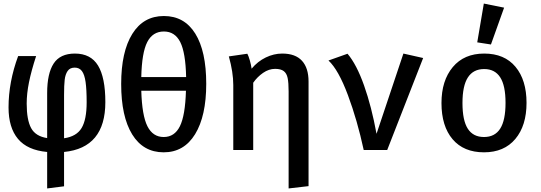

<svg xmlns="http://www.w3.org/2000/svg" viewBox="-20 -843 3040 1079"><path d="M572 -269Q572 -12 340 11V204L245 216V11Q134 1 81 -62.5Q28 -126 28 -239Q28 -382 82 -528H183Q156 -445 143 -381Q130 -317 130 -261Q130 -169 155 -123Q180 -77 245 -67V-320Q245 -430 281.5 -486Q318 -542 401 -542Q490 -542 531 -474.5Q572 -407 572 -269ZM340 -310V-66Q410 -76 438.5 -123.5Q467 -171 467 -268Q467 -340 461 -382Q455 -424 440.5 -443.5Q426 -463 400 -463Q373 -463 360 -444Q347 -425 343.5 -394.5Q340 -364 340 -310Z M1139 -372Q1139 -191 1076.5 -89Q1014 13 900 13Q785 13 723 -87.5Q661 -188 661 -371Q661 -552 723.5 -652.5Q786 -753 901 -753Q1016 -753 1077.5 -654Q1139 -555 1139 -372ZM774 -410H1026Q1023 -547 993 -606.5Q963 -666 901 -666Q838 -666 807.5 -606.5Q777 -547 774 -410ZM774 -333Q778 -194 808.5 -133.5Q839 -73 900 -73Q961 -73 991 -133.5Q1021 -194 1025 -333Z M1714 -385V203L1602 216V-329Q1602 -378 1596.5 -404.5Q1591 -431 1574.5 -443.5Q1558 -456 1526 -456Q1491 -456 1458.5 -433.5Q1426 -411 1403 -378V0H1291V-365Q1291 -437 1266 -526L1370 -541Q1377 -528 1384 -503.5Q1391 -479 1394 -457Q1428 -498 1473.5 -520Q1519 -542 1566 -542Q1640 -542 1677 -501.5Q1714 -461 1714 -385Z M1826 -503 1933 -541Q1984 -481 2026 -362.5Q2068 -244 2096 -91L2247 -542L2358 -517L2156 0H2024Q1988 -167 1935 -309Q1882 -451 1826 -503Z M2939 -265Q2939 -137 2876 -62Q2813 13 2700 13Q2586 13 2523.5 -60.5Q2461 -134 2461 -264Q2461 -390 2524.5 -466Q2588 -542 2701 -542Q2815 -542 2877 -467.5Q2939 -393 2939 -265ZM2579 -264Q2579 -166 2609 -119.5Q2639 -73 2700 -73Q2761 -73 2791 -120Q2821 -167 2821 -265Q2821 -362 2791 -408.5Q2761 -455 2701 -455Q2640 -455 2609.5 -408Q2579 -361 2579 -264ZM2813 -800 2739 -593 2662 -605 2699 -823Z"/></svg>

Font: Fira Mono Medium
Style: Regular
Weight: 500
Designer: Carrois Corporate & Edenspiekermann AG
Foundry: Carrois Corporate GbR & Edenspiekermann AG
Version: Version 3.206